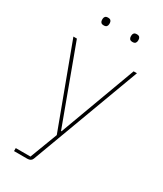

<svg xmlns="http://www.w3.org/2000/svg" viewBox="-220 -772 892 1052"><g transform="rotate(30 226.0 -245.5)"><path d="M406 -506H427L172 181Q165 200 141 200H57V181H150L216 7L25 -506H47L225 -24H228ZM138 -642Q125 -642 120 -648.5Q115 -655 115 -663V-670Q115 -678 120 -684.5Q125 -691 138 -691Q151 -691 156 -684.5Q161 -678 161 -670V-663Q161 -655 156 -648.5Q151 -642 138 -642ZM320 -642Q307 -642 302 -648.5Q297 -655 297 -663V-670Q297 -678 302 -684.5Q307 -691 320 -691Q333 -691 338 -684.5Q343 -678 343 -670V-663Q343 -655 338 -648.5Q333 -642 320 -642Z"/></g></svg>

Font: IBM Plex Sans Devanagari Thin
Style: Regular
Weight: 100
Designer: Mike Abbink, Paul van der Laan, Pieter van Rosmalen, Erin McLaughlin
Foundry: Bold Monday
Version: Version 1.1